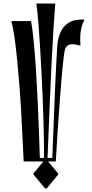

<svg xmlns="http://www.w3.org/2000/svg" viewBox="-20 -920 524 1094"><path d="M295 -900Q276 -683 251 -20H278Q295 -478 306 -654Q313 -765 385 -798Q410 -809 459 -809V-802Q437 -762 437 -698Q437 -675 438 -667V-660Q409 -668 393 -668Q357 -668 349 -634Q339 -586 322.5 -369Q306 -152 298 0H254L311 68V75L246 154H237L171 75V68L227 0H115Q106 -193 100 -299Q94 -405 79 -565.5Q64 -726 45 -800H157Q188 -631 207 -20H231Q231 -231 215.5 -524Q200 -817 187 -900Z"/></svg>

Font: Oglavie Unicode
Style: Normal
Weight: 400
Version: Version 1.1